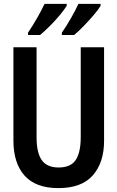

<svg xmlns="http://www.w3.org/2000/svg" viewBox="-20 -957 603 987"><path d="M280 10Q164 10 106.5 -54Q49 -118 49 -235V-714H168V-251Q168 -171 195 -133.5Q222 -96 281 -96Q344 -96 369.5 -135Q395 -174 395 -252V-714H515V-233Q515 -122 457.5 -56Q400 10 280 10ZM298 -789Q323 -825 347 -867.5Q371 -910 383 -937H497V-927Q486 -908 462 -880Q438 -852 410.5 -823.5Q383 -795 361 -777H298ZM124 -789Q149 -826 172.5 -867.5Q196 -909 209 -937H323V-927Q311 -908 288 -880Q265 -852 237.5 -824.5Q210 -797 186 -777H124Z"/></svg>

Font: Noto Sans Mono SemiCondensed SemiBold
Style: Regular
Weight: 600
Width: 4
Designer: Monotype Design Team
Foundry: Monotype Imaging Inc.
Version: Version 2.014; ttfautohint (v1.8.4.7-5d5b)